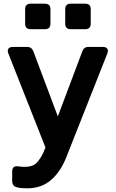

<svg xmlns="http://www.w3.org/2000/svg" viewBox="-20 -798 626 1039"><path d="M127 221Q112 221 97.5 220Q83 219 70 215Q46 209 46 180V130Q46 98 78 102Q95 105 112 105Q157 105 177.5 84Q198 63 214 29L226 0L25 -509Q19 -525 25.5 -534.5Q32 -544 49 -544H127Q152 -544 161 -519L293 -168L425 -519Q433 -544 458 -544H537Q554 -544 560.5 -534.5Q567 -525 561 -509L338 55Q306 134 254.5 177.5Q203 221 127 221ZM146 -640Q116 -640 116 -670V-748Q116 -778 146 -778H223Q253 -778 253 -748V-670Q253 -640 223 -640ZM363 -640Q333 -640 333 -670V-748Q333 -778 363 -778H441Q471 -778 471 -748V-670Q471 -640 441 -640Z"/></svg>

Font: Pitagon Sans Text
Style: Bold
Weight: 700
Designer: Travis Tran
Foundry: Pitagon
Version: Version 1.001; ttfautohint (v1.8.4.7-5d5b);gftools[0.9.26]